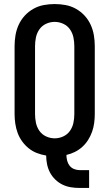

<svg xmlns="http://www.w3.org/2000/svg" viewBox="-20 -763 540 948"><path d="M373 165Q351 165 329.5 161.5Q308 158 288.5 148.5Q269 139 253 123.5Q237 108 227 89Q217 70 212.5 48.5Q208 27 208 5Q184 1 162 -7.5Q140 -16 121.5 -31Q103 -46 89 -65.5Q75 -85 67 -107Q59 -129 55.5 -152.5Q52 -176 52 -200V-535Q52 -562 56.5 -589Q61 -616 72.5 -641Q84 -666 102.5 -686Q121 -706 145 -719.5Q169 -733 196 -738Q223 -743 250 -743Q277 -743 304 -738Q331 -733 355 -719.5Q379 -706 397.5 -686Q416 -666 427.5 -641Q439 -616 443.5 -589Q448 -562 448 -535V-200Q448 -178 445 -155.5Q442 -133 434.5 -112Q427 -91 415 -72Q403 -53 386.5 -38Q370 -23 350 -13Q330 -3 308 2Q308 16 311.5 30Q315 44 323.5 55Q332 66 345.5 71.5Q359 77 373 77H420V165ZM250 -80Q272 -80 292.5 -89.5Q313 -99 325.5 -117Q338 -135 342.5 -156.5Q347 -178 347 -200V-535Q347 -557 342.5 -578.5Q338 -600 325.5 -618Q313 -636 292.5 -645.5Q272 -655 250 -655Q228 -655 207.5 -645.5Q187 -636 174.5 -618Q162 -600 157.5 -578.5Q153 -557 153 -535V-200Q153 -178 157.5 -156.5Q162 -135 174.5 -117Q187 -99 207.5 -89.5Q228 -80 250 -80Z"/></svg>

Font: Iosevka Curly Semibold
Style: Regular
Weight: 600
Monospace: yes
Designer: Belleve Invis
Foundry: Belleve Invis
Version: Version 22.1.2; ttfautohint (v1.8.4)